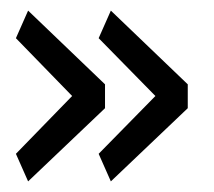

<svg xmlns="http://www.w3.org/2000/svg" viewBox="-20 -426 403 362"><path d="M33 -406 178 -267V-222L33 -84L10 -136L116 -245L10 -354ZM189 -406 334 -267V-222L189 -84L166 -136L273 -245L166 -354Z"/></svg>

Font: Palanquin
Style: Regular
Weight: 400
Designer: Pria Ravichandran
Version: Version 1.0.4